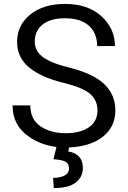

<svg xmlns="http://www.w3.org/2000/svg" viewBox="-20 -741 650 978"><path d="M254 217 250.5 165Q285 165 308.2 153.5Q331.5 142 331.5 116.5Q331.5 93 314.2 83Q297 73 252.5 70L267.5 7.5Q187.5 -2 125 -46.5Q44 -103 44 -204H134.5Q134.5 -133 186 -97.8Q237.5 -62.5 314.5 -62.5Q388.5 -62.5 432.5 -92.5Q476.5 -122.5 476.5 -178.5Q476.5 -229.5 440 -262Q403.5 -294.5 306 -318.5Q191 -346 129 -396.8Q67 -447.5 67 -528Q67 -612.5 134 -666.8Q201 -721 311 -721Q428.5 -721 497 -658Q565.5 -595 565.5 -506.5H475Q475 -547.5 457.5 -579.5Q440 -611.5 403.5 -629.8Q367 -648 311 -648Q258.5 -648 224.2 -632.5Q190 -617 173.5 -590.2Q157 -563.5 157 -529.5Q157 -479.5 201 -448.5Q245 -417.5 337.5 -395.5Q456 -365.5 511.8 -311.8Q567.5 -258 567.5 -179.5Q567.5 -118.5 534.8 -76Q502 -33.5 445 -11.5Q394.5 8 332 10L327.5 30.5Q402 42.5 402 115Q402 160.5 365.8 188.8Q329.5 217 254 217Z"/></svg>

Font: Roberto Sans
Style: Regular
Weight: 400
Designer: Google (font) & Cristiano Sobral (main changes)
Version: Version 1.500; ttfautohint (v1.8.4.7-5d5b-dirty)